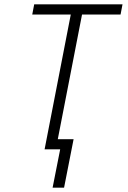

<svg xmlns="http://www.w3.org/2000/svg" viewBox="-20 -690 590 887"><path d="M223 177 258 0H186L307 -623H129L138 -670H546L537 -623H359L247 -47H320L276 177Z"/></svg>

Font: Lode Dark
Style: Italic
Weight: 400
Italic angle: -11°
Monospace: yes
Designer: Belleve Invis
Foundry: Belleve Invis
Version: Version 29.2.0; ttfautohint (v1.8.3)